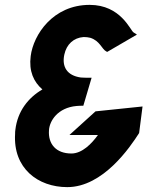

<svg xmlns="http://www.w3.org/2000/svg" viewBox="-20 -745 605 788"><path d="M551 -199 565 -308 372 -288 265 -191H382C356 -155 317 -115 273 -115C210 -115 177 -154 181 -210C183 -249 217 -303 294 -310C302 -311 313 -311 322 -311L356 -426H346C333 -426 322 -426 311 -427C256 -435 233 -470 244 -521C253 -563 282 -590 323 -593C333 -593 342 -592 350 -590C390 -578 398 -543 416 -534L420 -532L542 -603L528 -612C515 -620 476 -725 348 -725C197 -725 117 -602 106 -515C98 -453 118 -409 154 -378C96 -344 52 -289 43 -212C42 -206 42 -201 42 -197V-196C33 -54 136 23 256 23C403 23 514 -141 551 -199Z"/></svg>

Font: Bluebird
Style: SfBdNrwObl
Weight: 700
Designer: Jasper
Foundry: Cannot Into Space Fonts
Version: Version 0.98